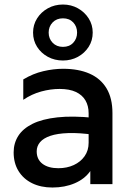

<svg xmlns="http://www.w3.org/2000/svg" viewBox="-20 -822 592 857"><path d="M213.9 15Q162.3 15 123.3 -4.2Q84.3 -23.4 62.6 -58.7Q40.9 -93.9 40.9 -142.1Q40.9 -182.7 61.4 -215.2Q82 -247.8 125.2 -269.3Q168.5 -290.8 236.6 -298.2Q304.7 -305.7 399.8 -295.9L402 -220Q333.9 -229.7 285 -228Q236 -226.3 204.8 -215.7Q173.6 -205.1 158.7 -187.3Q143.8 -169.5 143.8 -146.4Q143.8 -110.6 169.6 -90.9Q195.5 -71.2 240.4 -71.2Q278.8 -71.2 309.3 -85.3Q339.8 -99.4 357.7 -124.9Q375.6 -150.4 375.6 -184.8V-316.4Q375.6 -349.4 361.4 -373.8Q347.2 -398.2 318.6 -411.6Q289.9 -425 246.2 -425Q205.6 -425 163.8 -413.6Q121.9 -402.2 83.9 -376.5V-467.5Q127 -493.5 173 -504.2Q219.1 -515 261.6 -515Q330.5 -515 379.8 -493.3Q429.1 -471.6 455.5 -427.7Q481.9 -383.8 481.9 -317.5V0H383.1V-58.5Q357.9 -22.9 313.5 -4Q269.2 15 213.9 15ZM261 -551.9Q224 -551.9 193.7 -568.3Q163.4 -584.8 145.5 -613Q127.6 -641.2 127.6 -676.5Q127.6 -711.4 145.5 -739.8Q163.4 -768.2 193.7 -785Q224 -801.8 261 -801.8Q297.5 -801.8 327.7 -785Q357.8 -768.2 375.8 -739.8Q393.8 -711.4 393.8 -676.5Q393.8 -641.2 375.8 -613Q357.8 -584.8 327.7 -568.3Q297.5 -551.9 261 -551.9ZM261 -612.8Q289.8 -612.8 306.9 -631.2Q324.1 -649.7 324.1 -676.5Q324.1 -703.5 306.9 -721.9Q289.8 -740.2 261 -740.2Q232.6 -740.2 214.9 -721.9Q197.2 -703.5 197.2 -676.5Q197.2 -649.7 214.9 -631.2Q232.6 -612.8 261 -612.8Z"/></svg>

Font: Geologica-Sharp
Style: Regular
Weight: 100
Designer: Sindre Bremnes, Frode Helland
Foundry: Monokrom Skriftforlag AS
Version: Version 1.010;gftools[0.9.28]